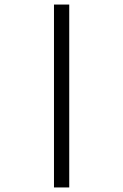

<svg xmlns="http://www.w3.org/2000/svg" viewBox="-20 -672 540 843"><path d="M217 -652H284V151H217Z"/></svg>

Font: InconsolataGo
Style: Regular
Weight: 400
Designer: Raph Levien, Kirill Tkachev
Foundry: Cyreal
Version: Version 1.013